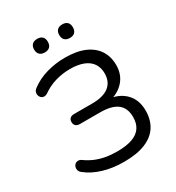

<svg xmlns="http://www.w3.org/2000/svg" viewBox="-211 -1023 1061 1158"><g transform="rotate(-30 320.0 -443.5)"><path d="M311 9Q232.5 9 167.2 -10.8Q102 -30.5 57.5 -66.5Q45 -75.5 41.2 -87Q37.5 -98.5 40.2 -109.5Q43 -120.5 51 -127.8Q59 -135 70.8 -136Q82.5 -137 96 -128Q125 -107 157.2 -93.2Q189.5 -79.5 226.8 -72.8Q264 -66 306 -66Q370.5 -66 411.5 -80.8Q452.5 -95.5 472.5 -124.8Q492.5 -154 492.5 -198Q492.5 -261.5 453.2 -291.8Q414 -322 334 -322H193Q175 -322 165 -331.2Q155 -340.5 155 -357.5Q155 -374 165 -383Q175 -392 193 -392H318Q396 -392 435.8 -422.8Q475.5 -453.5 475.5 -513Q475.5 -552 456.8 -580.5Q438 -609 400.5 -624.2Q363 -639.5 306.5 -639.5Q254.5 -639.5 205.2 -625.2Q156 -611 114.5 -581.5Q100.5 -572.5 88.8 -573.5Q77 -574.5 69.2 -582Q61.5 -589.5 58.8 -600.8Q56 -612 60.2 -623.2Q64.5 -634.5 77 -643Q125 -679 187 -696.5Q249 -714 313.5 -714Q396 -714 450.8 -690Q505.5 -666 533.2 -622.8Q561 -579.5 561 -521Q561 -455.5 522.2 -411.5Q483.5 -367.5 418 -353V-367.5Q492 -358.5 534.8 -313.2Q577.5 -268 577.5 -194Q577.5 -131.5 548.8 -85.8Q520 -40 461 -15.5Q402 9 311 9ZM401.5 -801.5Q378.5 -801.5 366 -813.8Q353.5 -826 353.5 -848.9Q353.5 -871.7 366 -883.9Q378.5 -896 401.4 -896Q424.2 -896 436.4 -883.9Q448.5 -871.7 448.5 -848.9Q448.5 -826 436.4 -813.8Q424.3 -801.5 401.5 -801.5ZM226.5 -801.5Q203.9 -801.5 191.2 -813.8Q178.5 -826 178.5 -848.9Q178.5 -871.7 191.2 -883.9Q203.9 -896 226.5 -896Q249.5 -896 261.8 -883.9Q274 -871.7 274 -848.9Q274 -826 261.8 -813.8Q249.5 -801.5 226.5 -801.5Z"/></g></svg>

Font: Nunito ExtraLight
Style: Regular
Weight: 200
Designer: Vernon Adams
Foundry: Vernon Adams
Version: Version 3.602;April 4, 2023;FontCreator 14.0.0.2856 64-bit